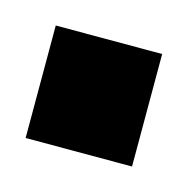

<svg xmlns="http://www.w3.org/2000/svg" viewBox="-37 -464 179 183"><g transform="rotate(15 52.5 -372.5)"><path d="M0 -317V-428H105V-317Z"/></g></svg>

Font: League Gothic
Style: Regular
Weight: 400
Designer: The League of Moveable Type
Version: Version 2.001